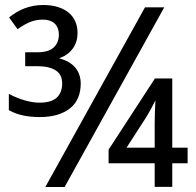

<svg xmlns="http://www.w3.org/2000/svg" viewBox="-20 -743 777 763"><path d="M288.1 -612.8Q288.1 -574.7 268.3 -548.8Q248.5 -522.9 214.8 -511.2Q257.8 -500 279.3 -474.1Q300.8 -448.2 300.8 -410.2Q300.8 -380.9 291 -356.4Q281.2 -332 261 -314.7Q240.7 -297.4 210 -287.6Q179.2 -277.8 137.2 -277.8Q103 -277.8 73 -283.9Q43 -290 15.1 -305.2V-370.1Q45.9 -353.5 78.1 -344.2Q110.4 -335 136.2 -335Q184.1 -335 205.6 -355.2Q227.1 -375.5 227.1 -411.1Q227.1 -447.3 200.9 -463.6Q174.8 -480 127.9 -480H80.1V-535.2H127.9Q172.9 -535.2 193.4 -554.4Q213.9 -573.7 213.9 -605Q213.9 -620.6 209 -632.1Q204.1 -643.6 195.6 -650.9Q187 -658.2 175.5 -661.6Q164.1 -665 150.9 -665Q122.1 -665 98.4 -655Q74.7 -645 49.8 -627L16.1 -673.8Q30.3 -685.1 45.2 -694.1Q60.1 -703.1 76.7 -709.5Q93.3 -715.8 111.8 -719.5Q130.4 -723.1 151.9 -723.1Q185.5 -723.1 211.2 -714.8Q236.8 -706.5 253.9 -691.9Q271 -677.2 279.5 -657Q288.1 -636.7 288.1 -612.8ZM632.8 -713.9 236.8 0H160.2L556.2 -713.9ZM725.6 -94.2H664.6V-0.5H594.7V-94.2H411.6V-148.4L595.7 -431.2H664.6V-156.2H725.6ZM594.7 -156.2V-251.5Q594.7 -272 595.5 -296.1Q596.2 -320.3 597.7 -344.2Q595.2 -338.9 590.3 -329.8Q585.4 -320.8 580.1 -310.5Q574.7 -300.3 568.8 -290.5Q563 -280.8 558.6 -273.4L482.9 -156.2Z"/></svg>

Font: Droid Sans
Style: Regular
Weight: 400
Version: Version 1.00 build 113